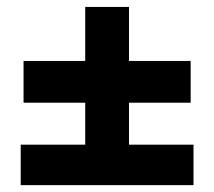

<svg xmlns="http://www.w3.org/2000/svg" viewBox="-20 -618 626 561"><path d="M229 -120.1V-597.7H356.9V-120.1ZM48.8 -317.9V-439.9H537.1V-317.9ZM40.5 -77.1V-195.3H545.4V-77.1Z"/></svg>

Font: Cascadia Mono
Style: Regular
Weight: 400
Monospace: yes
Designer: Aaron Bell
Foundry: Saja Typeworks
Version: Version 2102.003